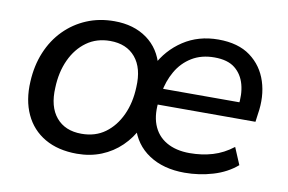

<svg xmlns="http://www.w3.org/2000/svg" viewBox="-60 -602 1070 713"><g transform="rotate(10 475.0 -245.5)"><path d="M266 9Q195 9 145 -20Q95 -49 70.5 -102Q46 -155 50 -225Q53 -286 74 -336.5Q95 -387 131 -423.5Q167 -460 214.5 -480Q262 -500 319 -500Q392 -500 442 -464Q492 -428 508 -363H491Q522 -425 579 -462.5Q636 -500 711 -500Q786 -500 832 -466Q878 -432 896 -376Q914 -320 903 -253L899 -223H511L520 -284H845L826 -268Q833 -314 823 -351Q813 -388 785.5 -410Q758 -432 708 -432Q659 -432 623 -410Q587 -388 565.5 -350.5Q544 -313 537 -269L533 -246Q524 -188 539 -148Q554 -108 590 -87Q626 -66 678 -66Q724 -66 764.5 -78Q805 -90 841 -118L868 -54Q831 -22 779 -6.5Q727 9 672 9Q592 9 537.5 -27Q483 -63 465 -128H484Q464 -87 432 -56Q400 -25 358 -8Q316 9 266 9ZM270 -67Q322 -67 359 -94Q396 -121 417.5 -167.5Q439 -214 441 -273Q445 -345 411.5 -385Q378 -425 316 -425Q265 -425 227.5 -398Q190 -371 168.5 -324.5Q147 -278 145 -219Q141 -147 174.5 -107Q208 -67 270 -67Z"/></g></svg>

Font: Nunito Sans 10pt Medium
Style: Italic
Weight: 500
Italic angle: -9°
Designer: Vernon Adams
Foundry: Vernon Adams
Version: Version 3.101;gftools[0.9.27]